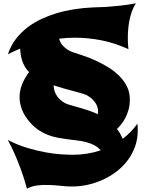

<svg xmlns="http://www.w3.org/2000/svg" viewBox="-20 -932 885 1161"><path d="M811 -184.1Q812.5 -173.3 812.7 -163.1Q813 -152.8 813 -143.1Q813 -91.8 797.1 -46.9Q781.2 -2 753.4 35.6Q725.6 73.2 687.5 103Q649.4 132.8 605.2 153.3Q561 173.8 512.5 184.8Q463.9 195.8 415 195.8Q384.8 195.8 349.4 191.9Q314 188 277.6 186.5Q241.2 185.1 206.5 189.2Q171.9 193.4 143.1 209Q125 142.1 104.5 87.6Q84 33.2 66.9 -5.4Q46.9 -50.3 26.9 -85.9Q85 -55.7 143.6 -38.1Q202.1 -20.5 254.6 -11Q307.1 -1.5 350.8 1.2Q394.5 3.9 422.9 3.9Q463.9 3.9 505.6 -2.7Q547.4 -9.3 588.9 -22.9Q571.3 -43 549.1 -54.4Q526.9 -65.9 501.5 -72.5Q476.1 -79.1 448.2 -82.5Q420.4 -85.9 391.4 -89.6Q362.3 -93.3 332.8 -98.6Q303.2 -104 274.4 -114.5Q245.6 -125 218.3 -142.3Q190.9 -159.7 166 -187Q128.4 -228 112.8 -269.3Q97.2 -310.5 98.4 -349.9Q99.6 -389.2 115.2 -426Q130.9 -462.9 155.8 -496.1Q140.1 -511.7 129.9 -529.8Q119.6 -547.9 113.8 -566.4Q107.9 -585 105.2 -603.3Q102.5 -621.6 102.1 -638.2Q85 -630.9 71.3 -624.8Q57.6 -618.7 47.9 -613.8Q36.6 -608.4 27.8 -604Q45.4 -657.2 76.9 -697.5Q108.4 -737.8 147.9 -767.6Q187.5 -797.4 232.2 -817.9Q276.9 -838.4 320.8 -851.6Q423.8 -882.3 543 -887.2Q579.6 -887.7 621.6 -890.1Q657.7 -892.6 704.3 -897.5Q751 -902.3 801.8 -912.1Q786.6 -888.7 777.1 -861.6Q767.6 -834.5 762.2 -806.4Q756.8 -778.3 754.9 -751.5Q752.9 -724.6 752.9 -702.1Q752.9 -687 753.4 -674.6Q753.9 -662.1 754.9 -653.3Q755.9 -643.1 756.8 -634.8Q671.9 -673.3 590.8 -688.7Q509.8 -704.1 434.1 -704.1Q408.2 -704.1 384.8 -702.6Q361.3 -701.2 337.9 -698.2Q343.3 -674.8 357.2 -659.2Q371.1 -643.6 385.3 -633.8Q401.9 -622.6 420.9 -616.2Q448.2 -607.4 484.4 -595.2Q520.5 -583 558.6 -565.7Q596.7 -548.3 633.8 -525.6Q670.9 -502.9 700.2 -474.1Q729.5 -445.3 747.3 -409.7Q765.1 -374 765.1 -331.1Q765.1 -296.4 757.1 -267.8Q749 -239.3 737.1 -217Q725.1 -194.8 711.4 -178.5Q697.8 -162.1 687 -151.9Q697.8 -139.2 706.1 -124.5Q714.4 -109.9 722.2 -92.8Q747.1 -111.8 769.3 -134.3Q791.5 -156.7 811 -184.1ZM503.9 -356.9Q490.7 -362.8 469.2 -368.9Q447.8 -375 421.1 -382.1Q394.5 -389.2 364.5 -397.5Q334.5 -405.8 304.2 -416Q304.2 -397.5 310.5 -379.2Q316.9 -360.8 329.3 -344.7Q341.8 -328.6 360.8 -315.9Q379.9 -303.2 404.8 -296.9Q422.9 -291.5 443.1 -285.9Q463.4 -280.3 484.9 -273.7Q506.3 -267.1 528.3 -259.3Q550.3 -251.5 571.8 -241.2Q573.7 -255.9 572.3 -268.6Q570.8 -281.2 566.4 -292Q562 -302.7 555.7 -311.8Q549.3 -320.8 542.5 -328.1Q526.4 -344.7 503.9 -356.9Z"/></svg>

Font: Shojumaru
Style: Regular
Weight: 400
Version: Version 1.001